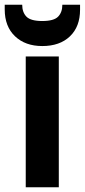

<svg xmlns="http://www.w3.org/2000/svg" viewBox="-34 -793 359 813"><path d="M75 -554H215V0H75ZM305 -752Q305 -680 262 -639Q219 -598 145 -598Q73 -598 29.5 -639.5Q-14 -681 -14 -753V-773H60Q60 -741 78 -722.5Q96 -704 145 -704Q194 -704 212 -722.5Q230 -741 230 -773H305Z"/></svg>

Font: Poppins SemiBold
Style: Regular
Weight: 600
Designer: Ninad Kale (Devanagari), Jonny Pinhorn (Latin)
Foundry: Indian Type Foundry
Version: Version 3.002 2017